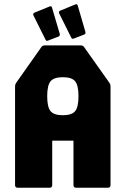

<svg xmlns="http://www.w3.org/2000/svg" viewBox="-20 -879 588 899"><path d="M63 0Q50.5 0 50.5 -12.5V-476Q50.5 -483 55.5 -491L174 -659Q179.5 -666.5 190 -666.5H357.5Q368.5 -666.5 373.5 -659L492.5 -491Q497.5 -484 497.5 -476V-12.5Q497.5 0 485 0H336.5Q324 0 324 -12.5V-220.5H224.5V-12.5Q224.5 0 212 0ZM274 -339.5Q316 -339.5 331.8 -358.5Q347.5 -377.5 347.5 -428.5Q347.5 -479.5 331.8 -498.5Q316 -517.5 274 -517.5Q232.5 -517.5 216.8 -498.5Q201 -479.5 201 -428.5Q201 -377.5 216.8 -358.5Q232.5 -339.5 274 -339.5ZM325.5 -698.5Q317.5 -694.5 313.5 -703L257 -816.5Q253.5 -825 261.5 -829L331 -857.5Q341.5 -862.5 344 -853L379.5 -731Q382.5 -721 375 -717.5ZM205 -689Q197 -685 193 -693.5L136.5 -807Q133 -815.5 141 -819.5L210.5 -848Q221 -853 223.5 -843.5L259.5 -721.5Q262 -711.5 254.5 -708Z"/></svg>

Font: Jaro 24pt
Style: Regular
Weight: 400
Designer: Agyei Archer, Celine Hurka, Mirko Velimirović
Version: Version 1.000